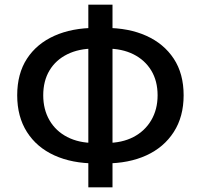

<svg xmlns="http://www.w3.org/2000/svg" viewBox="-20 -781 864 826"><path d="M391 -78Q290 -78 214 -112.5Q138 -147 96 -213Q54 -279 54 -371Q54 -464 96 -528.5Q138 -593 214 -627Q290 -661 391 -661H433Q534 -661 609.5 -627Q685 -593 727.5 -528.5Q770 -464 770 -371Q770 -279 727.5 -213Q685 -147 609.5 -112.5Q534 -78 433 -78ZM385 -166H438Q505 -166 554 -191.5Q603 -217 630.5 -263.5Q658 -310 658 -371Q658 -433 630.5 -478Q603 -523 554 -547.5Q505 -572 438 -572H385Q319 -572 269.5 -547.5Q220 -523 193 -478Q166 -433 166 -371Q166 -310 193 -263.5Q220 -217 269.5 -191.5Q319 -166 385 -166ZM360 25V-761H464V25Z"/></svg>

Font: Noto Sans SC Medium
Style: Regular
Weight: 500
Designer: Ryoko NISHIZUKA  (kana, bopomofo & ideographs); Paul D. Hunt (Latin, Greek & Cyrillic); Sandoll Communications , Soo-you
Foundry: Adobe
Version: Version 2.004-H2;hotconv 1.0.118;makeotfexe 2.5.65603